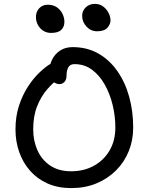

<svg xmlns="http://www.w3.org/2000/svg" viewBox="-20 -952 760 982"><path d="M344.2 10Q276.4 10 223.7 -13.3Q171 -36.6 134.3 -78.1Q97.6 -119.6 78.4 -173.9Q59.2 -228.2 59.2 -290Q59.2 -356.6 77.2 -411.5Q95.2 -466.4 122.9 -508.9Q150.6 -551.4 181.1 -580.4Q211.6 -609.4 236.7 -624.6Q261.8 -639.8 273.8 -639.8Q283.8 -639.8 292 -636.7Q300.2 -633.6 308.6 -620.8Q323.6 -599.4 313.1 -582Q302.6 -564.6 281.6 -550.8Q252.4 -530.6 221.8 -495.7Q191.2 -460.8 170.5 -410Q149.8 -359.2 149.8 -290Q149.8 -233 171.2 -184.2Q192.6 -135.4 236 -105.7Q279.4 -76 344.2 -76Q408.8 -76 459.8 -103.9Q510.8 -131.8 540.4 -182.3Q570 -232.8 570 -300Q570 -357.2 556.3 -414.3Q542.6 -471.4 515.9 -519.1Q489.2 -566.8 450.5 -595.4Q411.8 -624 360.8 -624Q338.4 -624 329.4 -607.6Q320.4 -591.2 320.4 -566.4Q320.4 -544.6 309.8 -533.2Q299.2 -521.8 284 -521.8Q271.4 -521.8 259.6 -528.9Q247.8 -536 240.2 -550.5Q232.6 -565 232.6 -585.2Q232.6 -618.8 246.5 -647.1Q260.4 -675.4 287.1 -693.2Q313.8 -711 351.2 -711Q425.4 -711 482.7 -678.4Q540 -645.8 580 -588.8Q620 -531.8 640.6 -457.6Q661.2 -383.4 661.2 -300Q661.2 -234.8 638.5 -178.7Q615.8 -122.6 573.3 -80.2Q530.8 -37.8 473 -13.9Q415.2 10 344.2 10ZM475.6 -792Q444.8 -792 422.5 -815.9Q400.2 -839.8 400.2 -871Q400.2 -897 418.8 -914.6Q437.4 -932.2 464.8 -932.2Q490 -932.2 507.7 -918.8Q525.4 -905.4 535.3 -885.9Q545.2 -866.4 545.2 -847.4Q545.2 -828.2 529.4 -810.1Q513.6 -792 475.6 -792ZM241 -783.6Q218.6 -783.6 201.2 -794.8Q183.8 -806 173.8 -824.6Q163.8 -843.2 163.8 -864.8Q163.8 -891.6 180.5 -909.7Q197.2 -927.8 224.4 -927.8Q252.6 -927.8 271.4 -914.4Q290.2 -901 299.8 -881Q309.4 -861 309.4 -840.4Q309.4 -815.2 293.5 -799.4Q277.6 -783.6 241 -783.6Z"/></svg>

Font: Shantell Sans Light
Style: Regular
Weight: 300
Designer: Stephen Nixon, Anya Danilova, Shantell Martin
Foundry: Arrow Type
Version: Version 1.011;[c5ecc13dd]